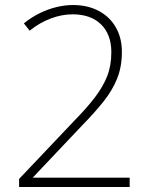

<svg xmlns="http://www.w3.org/2000/svg" viewBox="-20 -744 611 764"><path d="M496 0H56V-32L276 -264Q326 -315 358 -357Q390 -399 406.5 -441Q423 -483 423 -536Q423 -607 382 -647Q341 -687 269 -687Q226 -687 182 -670.5Q138 -654 98 -622L75 -651Q106 -676 139 -692Q172 -708 205.5 -716Q239 -724 270 -724Q329 -724 373 -700.5Q417 -677 441 -635Q465 -593 465 -538Q465 -478 446 -431Q427 -384 391.5 -339.5Q356 -295 305 -243L111 -38V-37H496Z"/></svg>

Font: Noto Sans Hebrew Thin ExtraLight
Style: Regular
Weight: 250
Version: Version 3.001